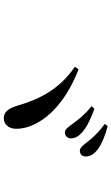

<svg xmlns="http://www.w3.org/2000/svg" viewBox="198 -956 603 1040"><g transform="rotate(90 500.0 -436.5)"><path d="M649 -531C668 -505 680 -487 696 -486C716 -486 730 -499 730 -519C730 -539 721 -558 698 -579C668 -605 624 -627 569 -646L556 -630C603 -593 629 -558 649 -531ZM746 -612C767 -586 779 -567 797 -567C816 -567 828 -579 828 -599C828 -622 817 -642 791 -663C763 -684 720 -703 663 -718L652 -702C703 -664 726 -637 746 -612ZM356 -560 342 -540C465 -456 519 -346 552 -231C569 -174 591 -155 621 -155C652 -155 678 -180 678 -221C678 -259 669 -304 629 -364C584 -431 498 -505 356 -560Z"/></g></svg>

Font: Noto Serif CJK JP SemiBold
Style: Regular
Weight: 600
Designer: Ryoko NISHIZUKA 西塚涼子 (kana & ideographs); Frank Grießhammer (Latin, Greek & Cyrillic); Wenlong ZHANG 张文龙 (bopomofo); San
Foundry: Adobe
Version: Version 2.001;hotconv 1.1.0;makeotfexe 2.6.0